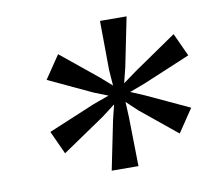

<svg xmlns="http://www.w3.org/2000/svg" viewBox="-63 -893 726 651"><g transform="rotate(-10 300.5 -568.0)"><path d="M89.5 -481 251 -548.5 305 -568 257 -587 107.5 -657 161 -736 287.5 -633 326 -599 322 -653.5 320.5 -822.5 412 -822 377.5 -652 364.5 -600 410.5 -633.5 558.5 -735 595 -655.5 432 -587 379.5 -567.5 425.5 -548 574 -479 520.5 -399.5 395 -502 358 -537 360.5 -483.5 363.5 -315 271.5 -315.5 306 -485 318.5 -535.5 274 -501.5 126 -401Z"/></g></svg>

Font: Merriweather 28pt
Style: Italic
Weight: 400
Italic angle: -7.8°
Version: Version 2.101